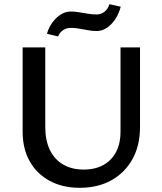

<svg xmlns="http://www.w3.org/2000/svg" viewBox="-20 -884 772 916"><path d="M360 12Q279 12 217.5 -21Q156 -54 122 -114Q88 -174 88 -256V-658H196V-278Q196 -214 218 -168.5Q240 -123 281.5 -99Q323 -75 379 -75Q435 -75 474.5 -97.5Q514 -120 534.5 -160.5Q555 -201 555 -254V-658H648V-278Q648 -190 612 -125Q576 -60 511.5 -24Q447 12 360 12ZM257 -710 204 -723Q213 -754 231 -778Q249 -802 271 -815.5Q293 -829 318 -829Q336 -829 357 -825.5Q378 -822 400 -818.5Q422 -815 441 -815Q462 -815 478.5 -828Q495 -841 502 -864L556 -852Q542 -800 510 -768Q478 -736 441 -736Q420 -736 398.5 -740Q377 -744 357 -747.5Q337 -751 318 -751Q298 -751 281.5 -740.5Q265 -730 257 -710Z"/></svg>

Font: Ysabeau SC SemiBold
Style: Regular
Weight: 600
Designer: Christian Thalmann (Catharsis Fonts)
Version: Version 2.001;gftools[0.9.30]; featfreeze: smcp